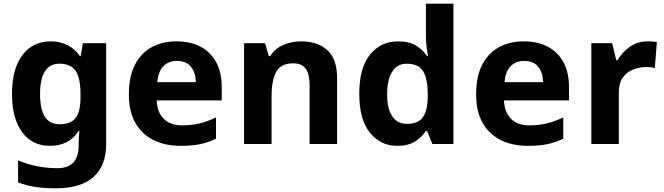

<svg xmlns="http://www.w3.org/2000/svg" viewBox="-20 -780 3599 1040"><path d="M255 -556Q305 -556 345 -536Q385 -516 413 -476H417L429 -546H555V1Q555 118 486 179Q417 240 282 240Q224 240 174.5 233Q125 226 78 208V89Q179 131 291 131Q349 131 377.5 100Q406 69 406 7V-4Q406 -21 407.5 -39Q409 -57 410 -71H406Q378 -28 339 -9Q300 10 251 10Q154 10 99.5 -64.5Q45 -139 45 -272Q45 -406 101 -481Q157 -556 255 -556ZM302 -435Q250 -435 223.5 -394Q197 -353 197 -270Q197 -188 223 -147.5Q249 -107 304 -107Q361 -107 388.5 -139.5Q416 -172 416 -253V-271Q416 -359 389 -397Q362 -435 302 -435Z M936 -556Q1012 -556 1066.5 -527Q1121 -498 1151 -443Q1181 -388 1181 -308V-236H829Q831 -173 866.5 -137Q902 -101 965 -101Q1018 -101 1061 -111.5Q1104 -122 1150 -144V-29Q1110 -9 1065.5 0.5Q1021 10 958 10Q876 10 813 -20.5Q750 -51 714 -113Q678 -175 678 -269Q678 -365 710.5 -428.5Q743 -492 801 -524Q859 -556 936 -556ZM937 -450Q894 -450 865.5 -422Q837 -394 832 -335H1041Q1040 -385 1015 -417.5Q990 -450 937 -450Z M1612 -556Q1700 -556 1753 -508.5Q1806 -461 1806 -356V0H1657V-319Q1657 -378 1636 -407.5Q1615 -437 1569 -437Q1501 -437 1476 -390.5Q1451 -344 1451 -257V0H1302V-546H1416L1436 -476H1444Q1470 -518 1515.5 -537Q1561 -556 1612 -556Z M2132 10Q2041 10 1983.5 -61.5Q1926 -133 1926 -272Q1926 -412 1984 -484Q2042 -556 2136 -556Q2195 -556 2233 -533Q2271 -510 2293 -476H2298Q2295 -492 2291 -522.5Q2287 -553 2287 -585V-760H2436V0H2322L2293 -71H2287Q2265 -37 2228 -13.5Q2191 10 2132 10ZM2184 -109Q2246 -109 2271 -145.5Q2296 -182 2297 -255V-271Q2297 -351 2272.5 -393Q2248 -435 2182 -435Q2133 -435 2105 -392.5Q2077 -350 2077 -270Q2077 -190 2105 -149.5Q2133 -109 2184 -109Z M2817 -556Q2893 -556 2947.5 -527Q3002 -498 3032 -443Q3062 -388 3062 -308V-236H2710Q2712 -173 2747.5 -137Q2783 -101 2846 -101Q2899 -101 2942 -111.5Q2985 -122 3031 -144V-29Q2991 -9 2946.5 0.5Q2902 10 2839 10Q2757 10 2694 -20.5Q2631 -51 2595 -113Q2559 -175 2559 -269Q2559 -365 2591.5 -428.5Q2624 -492 2682 -524Q2740 -556 2817 -556ZM2818 -450Q2775 -450 2746.5 -422Q2718 -394 2713 -335H2922Q2921 -385 2896 -417.5Q2871 -450 2818 -450Z M3488 -556Q3499 -556 3514 -555Q3529 -554 3538 -552L3527 -412Q3520 -414 3506.5 -415.5Q3493 -417 3483 -417Q3445 -417 3410 -403.5Q3375 -390 3353.5 -360Q3332 -330 3332 -278V0H3183V-546H3296L3318 -454H3325Q3349 -496 3391 -526Q3433 -556 3488 -556Z"/></svg>

Font: Noto Sans Javanese
Style: Regular
Weight: 400
Designer: Monotype Design Team
Foundry: Monotype Imaging Inc.
Version: Version 2.004